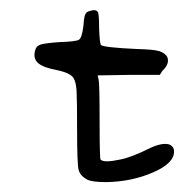

<svg xmlns="http://www.w3.org/2000/svg" viewBox="-20 -459 389 383"><path d="M153.3 -434.6Q158.2 -437.5 165 -438.5Q171.9 -439.5 174.8 -435.5Q177.7 -432.6 177.7 -403.3Q178.7 -372.1 181.6 -369.1Q187.5 -364.3 252 -361.3Q287.1 -360.4 297.9 -356.9Q308.6 -353.5 313.5 -345.7Q319.3 -332 303.7 -317.4L298.8 -309.6H237.3L174.8 -308.6L176.8 -299.8Q178.7 -291 178.7 -216.8Q178.7 -141.6 180.7 -140.6Q187.5 -133.8 218.8 -140.6Q241.2 -144.5 280.3 -164.1Q303.7 -174.8 317.4 -170.9Q327.1 -167 327.1 -157.2Q328.1 -133.8 285.6 -115.2Q243.2 -96.7 192.4 -95.7Q164.1 -95.7 154.3 -100.6Q139.6 -108.4 136.7 -120.6Q133.8 -132.8 133.8 -199.2Q133.8 -257.8 132.8 -276.4Q131.8 -294.9 127 -302.7Q121.1 -313.5 92.8 -319.3Q66.4 -324.2 56.2 -333Q45.9 -341.8 49.8 -357.4Q51.8 -367.2 61 -370.1Q70.3 -373 98.6 -375Q131.8 -376 137.7 -379.9Q143.6 -383.8 146.5 -408.2Q147.5 -430.7 153.3 -434.6Z"/></svg>

Font: JasonHandwriting3
Style: Regular
Weight: 400
Version: Version 1.24.9